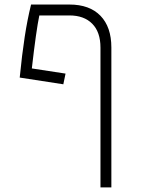

<svg xmlns="http://www.w3.org/2000/svg" viewBox="-20 -606 626 851"><path d="M425.3 224.6V-395Q425.3 -463.9 388.9 -500.7Q352.5 -537.6 287.6 -537.6H154.3Q147.5 -505.4 138.9 -444.8Q130.4 -384.3 121.1 -302.7L270.5 -279.8L260.7 -232.4L67.4 -262.2Q77.6 -365.2 89.4 -441.9Q101.1 -518.6 117.7 -585.9H287.6Q377 -585.9 425.3 -536.1Q473.6 -486.3 473.6 -395.5V224.6Z"/></svg>

Font: Cascadia Mono NF ExtraLight
Style: Regular
Weight: 200
Monospace: yes
Designer: Aaron Bell
Foundry: Saja Typeworks
Version: Version 2404.023; ttfautohint (v1.8.4)